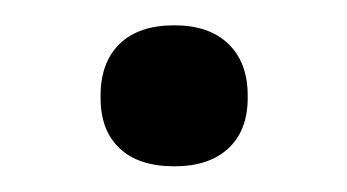

<svg xmlns="http://www.w3.org/2000/svg" viewBox="-20 -122 273 151"><path d="M59.1 -46.9Q59.1 -72.8 74 -87.4Q88.9 -102.1 117.2 -102.1Q144.5 -102.1 159.7 -87.4Q174.8 -72.8 174.8 -46.9V-44.9Q174.8 -19.5 159.7 -5.4Q144.5 8.8 117.2 8.8Q88.9 8.8 74 -5.4Q59.1 -19.5 59.1 -44.9Z"/></svg>

Font: LT Wave Text
Style: Regular
Weight: 400
Designer: Daniel Lyons
Version: Version 2.5 (Glyphs App)